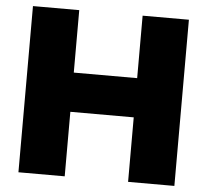

<svg xmlns="http://www.w3.org/2000/svg" viewBox="-52 -784 906 839"><g transform="rotate(5 401.0 -364.5)"><path d="M59 0V-729H262V0ZM540 0V-729H743V0ZM224 -283V-455H578V-283Z"/></g></svg>

Font: Mona Sans ExtraLight Black
Style: Regular
Weight: 900
Version: Version 2.000